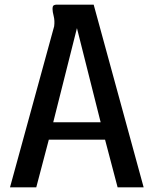

<svg xmlns="http://www.w3.org/2000/svg" viewBox="-20 -806 661 826"><path d="M383 -786 598 0H486L432 -205H190L136 0H23L213 -693Q216 -717 211 -736.5Q206 -756 206 -767Q206 -774 207.5 -778.5Q209 -783 214.5 -784.5Q220 -786 221 -786Q222 -786 230 -786ZM209 -280H413L311 -685Z"/></svg>

Font: Coupeur_Texte
Style: Regular
Weight: 400
Designer: Léa Rolland
Version: Version 1.000;PS 001.000;hotconv 1.0.88;makeotf.lib2.5.64775